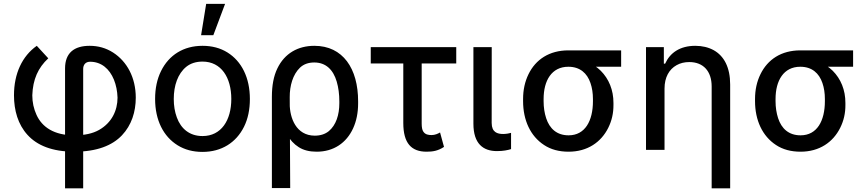

<svg xmlns="http://www.w3.org/2000/svg" viewBox="-20 -796 4611 1020"><path d="M421.9 204.5V-430C421.9 -451.3 433.9 -468 458.5 -468C518.1 -468 561.4 -430.8 585.2 -372.9C596.9 -343.8 603.3 -311.8 604.4 -277.3C604.4 -208.8 573.5 -143.8 506.4 -105.8C472.7 -86.6 429 -77.1 375 -77.1C267.4 -77.1 203.5 -120.7 174 -185.7C159.1 -218 151.6 -252.8 151.6 -289.8C154.5 -374.6 182.5 -436.1 236.5 -486.2L175.4 -552.6C98 -498.2 54.3 -405.2 54.3 -289.8C54.3 -209.2 75.6 -134.9 126.1 -79.5C176.5 -23.8 256.7 9.9 375 9.9C494.7 9.9 576.7 -23.1 627.8 -77.1C679 -131 701.3 -202.1 701.3 -277.3C701.3 -383.5 654.8 -469.5 580.6 -517C543.3 -540.8 502.1 -552.6 456.3 -552.6C373.6 -552.6 325.6 -514.6 325.6 -432.5V204.5Z M1055.8 11C1157 11 1234.4 -38.4 1276.3 -122.5C1297.2 -164.8 1307.5 -213.8 1307.5 -270.2C1307.5 -383.5 1263.5 -470.5 1188.2 -517.4C1150.6 -540.8 1106.5 -552.6 1055.8 -552.6C954.9 -552.6 877.5 -503.6 835.6 -418.7C814.6 -376.4 804 -326.7 804 -270.2C804 -157.7 848 -71 923.7 -24.1C961.3 -0.7 1005.3 11 1055.8 11ZM1056.1 -73.2C986.5 -73.2 941.1 -112.6 919.4 -172.2C908.4 -202.1 903.1 -234.7 903.1 -270.2C903.1 -341.3 924.4 -404.5 969.8 -441.4C992.5 -459.5 1021.3 -468.8 1056.1 -468.8C1155.5 -468.8 1208.8 -383.9 1208.8 -270.2C1208.8 -157 1155.5 -73.2 1056.1 -73.2ZM1113.3 -609 1175.8 -775.6H1075.3L1048.3 -609Z M1521.7 203.1 1519.2 -279.8C1518.8 -339.8 1535.5 -400.2 1573.9 -436.8C1593 -454.9 1618.3 -464.1 1649.5 -464.1C1711.6 -464.1 1750.4 -425.1 1768.8 -362.6C1778.1 -331 1782.7 -295.8 1782.7 -257.1V-247.2C1782.7 -186.1 1765.3 -131.4 1726.9 -99.4C1707.4 -83.5 1682.5 -75.3 1652 -75.3C1552.9 -75.6 1519.2 -170.1 1519.2 -244L1461.3 -183.9C1485.1 -105.5 1516 -46.2 1567.1 -14.2C1592.3 2.1 1624.3 9.9 1662.3 9.9C1752.8 9.9 1820.3 -36.9 1855.8 -114C1873.6 -152.7 1882.5 -197.1 1882.5 -247.2V-257.1C1882.5 -344.8 1862.6 -418 1823.2 -470.5C1783.7 -522.7 1725.9 -552.6 1650.2 -552.6C1563.2 -552.6 1492.2 -512.8 1453.5 -432.5C1433.9 -392.4 1424.4 -342 1424.4 -281.6V203.1Z M1949.6 -545.5V-458.8H2403.8V-545.5ZM2122.5 -142.8C2122.5 -34.8 2165.5 9.9 2246.1 9.9C2278.8 9.9 2306.5 5.7 2338.8 -15.6L2317.8 -92.3C2306.5 -85.6 2290.8 -78.5 2272.7 -78.5C2256.7 -78.5 2239 -80.6 2228.3 -97.7C2223 -105.8 2220.2 -119.7 2220.2 -139.2V-545.5H2122.5Z M2495 -138.8C2495 -32 2547.2 6.7 2620 6.7C2654.1 6.7 2678.3 1.4 2695 -3.9V-90.2C2687.5 -87.7 2668.7 -84.2 2653.4 -84.2C2622.2 -84.2 2592.3 -93 2592 -142.8L2592.3 -545.5H2495Z M2758.9 -258.5C2758.9 -157.3 2797.9 -72.8 2870.4 -25.6C2906.2 -1.8 2949.9 9.9 3000.7 9.9C3101.6 9.9 3173.7 -41.2 3211.3 -116.8C3230.1 -154.5 3239.3 -195 3239 -238.6V-248.6C3239.3 -318.2 3214.1 -377.5 3171.5 -420.1C3149.9 -441.1 3125 -457.4 3096.9 -468.4C3062.9 -481.5 3043.3 -501.1 3026.6 -515.3C3018.1 -522.4 3008.9 -526.6 2999.3 -528.4C2898.1 -528.4 2825.6 -479.8 2787.6 -401.6C2768.5 -362.6 2758.9 -318.5 2758.9 -269.9ZM2867.9 -269.9C2867.9 -367.9 2910.5 -441.4 2999.3 -441.4C3061.4 -441.4 3099.1 -407 3116.8 -355.1C3125.7 -329.2 3130 -300.8 3130 -269.9V-258.5C3130 -154.1 3088.4 -77.1 3000.7 -77.1C2937.9 -77.1 2899.5 -112.9 2881.4 -168.3C2872.5 -195.7 2867.9 -225.9 2867.9 -258.5ZM2999.3 -528.4V-441.4H3279.8V-528.4Z M3510.3 -325.3C3510.3 -385.3 3534.8 -427.9 3574.6 -449.9C3594.1 -460.9 3616.5 -466.3 3641.7 -466.3C3716.6 -466.3 3760.7 -417.6 3760.7 -336.6V204.5H3859V-346.9C3859 -437.9 3826.7 -498.6 3771.3 -529.5C3743.3 -544.7 3710.9 -552.6 3673.7 -552.6C3591.6 -552.6 3539.1 -514.9 3513.5 -457.7H3506.7V-545.5H3411.9V0H3510.3Z M3991.1 -258.5C3991.1 -157.3 4030.2 -72.8 4102.6 -25.6C4138.5 -1.8 4182.2 9.9 4233 9.9C4333.8 9.9 4405.9 -41.2 4443.5 -116.8C4462.4 -154.5 4471.6 -195 4471.2 -238.6V-248.6C4471.6 -318.2 4446.4 -377.5 4403.8 -420.1C4382.1 -441.1 4357.2 -457.4 4329.2 -468.4C4295.1 -481.5 4275.6 -501.1 4258.9 -515.3C4250.4 -522.4 4241.1 -526.6 4231.5 -528.4C4130.3 -528.4 4057.9 -479.8 4019.9 -401.6C4000.7 -362.6 3991.1 -318.5 3991.1 -269.9ZM4100.1 -269.9C4100.1 -367.9 4142.8 -441.4 4231.5 -441.4C4293.7 -441.4 4331.3 -407 4349.1 -355.1C4358 -329.2 4362.2 -300.8 4362.2 -269.9V-258.5C4362.2 -154.1 4320.7 -77.1 4233 -77.1C4170.1 -77.1 4131.7 -112.9 4113.6 -168.3C4104.8 -195.7 4100.1 -225.9 4100.1 -258.5ZM4231.5 -528.4V-441.4H4512.1V-528.4Z"/></svg>

Font: Inter 465
Style: Regular
Weight: 400
Designer: Rasmus Andersson
Foundry: rsms
Version: Version 3.019;Glyphs 3.1.2 (3151)